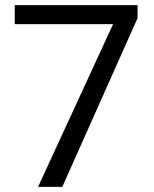

<svg xmlns="http://www.w3.org/2000/svg" viewBox="-20 -731 602 751"><path d="M518.1 -660.2 223.6 0H128.9L422.4 -636.7H37.6V-710.9H518.1Z"/></svg>

Font: Dirooz
Style: Regular
Weight: 400
Foundry: DejaVu fonts team - Redesigned by Saber Rastikerdar
Version: Version 0.2.1